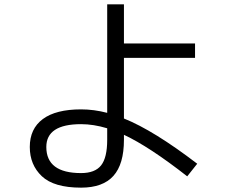

<svg xmlns="http://www.w3.org/2000/svg" viewBox="-20 -813 1040 883"><path d="M877 -547H550V-268Q687 -213 887 -60L841 -2Q666 -139 550 -193V-170Q550 -58 501.5 -4Q453 50 353 50Q228 50 172.5 -2.5Q117 -55 117 -137Q117 -221 177 -265.5Q237 -310 353 -310Q412 -310 473 -294V-793H550V-613H877ZM473 -223Q410 -242 353 -242Q193 -242 193 -137Q193 -17 353 -17Q417 -17 445 -52.5Q473 -88 473 -170Z"/></svg>

Font: Mplus 1p
Style: Regular
Weight: 400
Version: Version 1.061